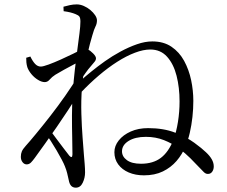

<svg xmlns="http://www.w3.org/2000/svg" viewBox="-20 -808 1040 878"><path d="M348.7 -383.5 352.1 -442.3Q370.2 -458.5 398.2 -481.2Q426.2 -504 460 -528.1Q493.8 -552.1 531.3 -572.3Q568.8 -592.6 606.1 -605.6Q643.3 -618.6 676.5 -618.6Q728.2 -618.6 764.1 -594.3Q800.1 -569.9 822.1 -529.6Q844 -489.3 854.1 -441.3Q864.1 -393.3 864.1 -346.7Q864.1 -309.9 860 -272.9Q855.9 -235.8 848.1 -201.6Q840.4 -167.4 828.2 -138.8Q813.2 -101.9 787.4 -72Q761.6 -42.1 724.7 -24.1Q687.8 -6.2 638.2 -6.2Q599.3 -6.2 568.7 -19.3Q538 -32.5 520.6 -56.3Q503.1 -80.2 503.1 -112.1Q503.1 -140.9 523.2 -166.1Q543.2 -191.2 578 -206.7Q612.8 -222.1 657.5 -222.1Q728.1 -222.1 780.7 -201.5Q833.3 -180.9 868.6 -155.1Q903.9 -129.3 921.8 -111.8Q939.3 -95.6 948.4 -79.5Q957.5 -63.5 957.5 -46.9Q957.5 -32.9 950.4 -22.8Q943.3 -12.7 931.3 -12.7Q921.2 -12 911.9 -21.2Q902.5 -30.5 885.5 -48.3Q872.7 -62.2 850.4 -84.5Q828 -106.9 798 -129.5Q767.9 -152.1 730 -167.1Q692 -182.2 647.2 -182.2Q598 -182.2 567.9 -163.4Q537.9 -144.7 537.9 -115.9Q537.9 -92.1 560.2 -75.7Q582.6 -59.2 624.9 -59.2Q680 -59.2 715.6 -86.1Q751.2 -113.1 773.6 -169.8Q786.4 -204.6 793.8 -250.7Q801.1 -296.7 801.1 -344Q801.1 -407.7 787.4 -461.7Q773.6 -515.8 743.9 -548.7Q714.2 -581.6 667.2 -581.6Q635.7 -581.6 597.2 -567Q558.6 -552.5 516.2 -525.5Q473.8 -498.5 431.3 -462.2Q388.7 -425.9 348.7 -383.5ZM233 -466.2Q217.2 -456 207.3 -444.3Q197.4 -432.5 184.9 -432.5Q170.7 -432.5 153.8 -442.8Q136.8 -453.1 123.5 -469.2Q110.2 -485.4 104.8 -501.1Q101.6 -512.5 100.6 -523Q99.7 -533.5 99.9 -543.9L118.8 -549.5Q129.6 -527.2 140.9 -515.4Q152.3 -503.6 166.5 -503.6Q177 -503.6 202.7 -513Q228.3 -522.4 258.9 -536.2Q289.4 -550 314.8 -562.4Q340.2 -574.8 349.5 -579.9Q359.3 -585.3 365.1 -586.5Q370.8 -587.7 379.4 -583.9Q392.7 -576.9 405.8 -563.7Q418.9 -550.5 418.9 -541.5Q418.9 -532.9 412.2 -525.2Q405.5 -517.5 396.1 -506Q383.4 -491.9 370.7 -473.7Q357.9 -455.4 344.3 -435.9L348.1 -493.9Q352.8 -501.9 358 -513.5Q363.1 -525.1 366.4 -536.8Q344.7 -527.4 320.2 -514.6Q295.7 -501.8 272.9 -489.2Q250.1 -476.6 233 -466.2ZM337.4 -460.8 335.5 -373.2Q316.3 -342.2 291.4 -304.4Q266.5 -266.6 239.7 -227.6Q212.9 -188.6 186.8 -152.2Q160.7 -115.8 138.9 -85.7Q130 -73.4 121.7 -64.9Q113.4 -56.5 102.3 -56.3Q91.2 -56.1 83.3 -66.1Q75.3 -76.1 75.3 -90.9Q75.3 -105 79.9 -115.7Q84.4 -126.3 98.1 -141.5Q114.3 -159.3 144.5 -195.9Q174.7 -232.4 210.3 -278Q245.8 -323.5 279.3 -371.5Q312.8 -419.4 337.4 -460.8ZM186.3 -201.4 201.4 -223Q216.3 -202.6 235.2 -177.2Q254.2 -151.7 271.3 -129.3Q288.4 -106.8 296.9 -96.1Q310.9 -80.6 311.3 -102.6Q311.5 -132.5 310.2 -179.2Q309 -225.8 309.1 -280.6Q309.2 -335.4 313 -387.5Q316.6 -440.2 322.3 -489.4Q328 -538.7 333.7 -581Q339.3 -623.3 343.5 -656.2Q347.7 -689.2 347.7 -709.1Q347.7 -725.9 343 -732.2Q338.3 -738.5 325.1 -743.6Q315.7 -747.6 302.1 -751.1Q288.5 -754.5 271 -756.8L270.2 -777.3Q283.7 -781.2 299.3 -784.5Q314.9 -787.9 331 -787.9Q346.9 -787.9 363.1 -780.8Q379.3 -773.8 393.1 -762.3Q406.8 -750.8 415.1 -738.3Q423.4 -725.7 423.4 -715.2Q423.4 -699.6 416.8 -687.2Q410.3 -674.9 401.9 -645.2Q397.4 -631.1 390.9 -606Q384.3 -580.8 376.9 -548.4Q369.5 -516 363.5 -479.1Q357.5 -442.2 354.7 -405.4Q350.3 -346.7 352.1 -287.1Q353.9 -227.5 357.7 -178.7Q361.5 -129.8 363.7 -100.2Q365.3 -80.8 367.2 -58.5Q369 -36.3 369 -19.6Q369 5.2 358.3 27.7Q347.6 50.2 326.7 50.2Q313.5 50.2 305.6 41.9Q297.7 33.6 294.5 16.2Q290.5 -1.9 287.1 -16.1Q283.7 -30.3 276.8 -47.4Q272.6 -58.6 262.4 -78Q252.1 -97.4 238.9 -120.1Q225.7 -142.7 211.8 -164.1Q197.9 -185.5 186.3 -201.4Z"/></svg>

Font: Early Summer Mincho VF
Style: Regular
Weight: 250
Designer: GuiWonder
Version: Version 1.002